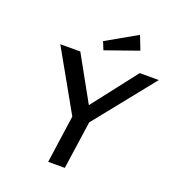

<svg xmlns="http://www.w3.org/2000/svg" viewBox="-160 -1046 1071 1172"><g transform="rotate(20 375.0 -460.0)"><path d="M286 0 330 -310 110 -700H240L401 -410L626 -700H750L439 -312L394 0ZM370 -755 349 -807 548 -920 583 -830Z"/></g></svg>

Font: Lexend
Style: Italic
Weight: 400
Italic angle: -8.13011°
Designer: Bonnie Shaver-Troup, Thomas Jockin
Foundry: Lexend
Version: Version 1.007